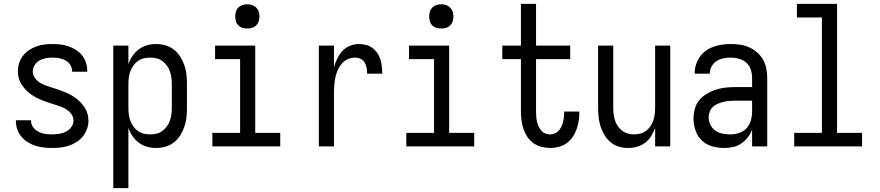

<svg xmlns="http://www.w3.org/2000/svg" viewBox="-20 -755 4540 990"><path d="M249 8Q227 8 205.5 5.5Q184 3 163 -3.5Q142 -10 123.5 -21.5Q105 -33 91 -49.5Q77 -66 69.5 -87Q62 -108 62 -130V-135H140V-132Q140 -114 151 -99Q162 -84 178.5 -75.5Q195 -67 213 -64.5Q231 -62 249 -62Q267 -62 285.5 -65Q304 -68 320 -76Q336 -84 347.5 -99.5Q359 -115 359 -133Q359 -151 349 -165.5Q339 -180 324.5 -189.5Q310 -199 294 -205Q278 -211 261.5 -216Q245 -221 228.5 -226.5Q212 -232 196 -238.5Q180 -245 165 -253Q150 -261 136 -271.5Q122 -282 110.5 -294.5Q99 -307 90 -321.5Q81 -336 76.5 -353Q72 -370 72 -387Q72 -408 78.5 -429Q85 -450 98 -467Q111 -484 129 -496Q147 -508 167 -515.5Q187 -523 208.5 -525.5Q230 -528 251 -528Q272 -528 293 -525.5Q314 -523 334 -516Q354 -509 372 -497.5Q390 -486 403 -469.5Q416 -453 423 -432.5Q430 -412 430 -391V-385H352V-388Q352 -405 342.5 -420Q333 -435 318 -443.5Q303 -452 285.5 -455Q268 -458 251 -458Q234 -458 216.5 -455Q199 -452 184 -443.5Q169 -435 159 -419.5Q149 -404 149 -387Q149 -370 159 -355Q169 -340 183 -330.5Q197 -321 213.5 -315Q230 -309 246.5 -304Q263 -299 279 -293.5Q295 -288 311 -281.5Q327 -275 342.5 -267Q358 -259 371.5 -248.5Q385 -238 397 -225.5Q409 -213 418 -198.5Q427 -184 431.5 -167Q436 -150 436 -133Q436 -111 428.5 -90Q421 -69 407.5 -52Q394 -35 375 -23Q356 -11 335.5 -4Q315 3 293 5.5Q271 8 249 8Z M564 215V-520H642V-424Q650 -447 663.5 -467Q677 -487 696 -501Q715 -515 738 -521.5Q761 -528 785 -528Q810 -528 834 -521Q858 -514 877.5 -498.5Q897 -483 910 -462Q923 -441 931 -417.5Q939 -394 941.5 -369.5Q944 -345 944 -320V-200Q944 -175 941.5 -150.5Q939 -126 931 -102.5Q923 -79 910 -58Q897 -37 877.5 -21.5Q858 -6 834 1Q810 8 785 8Q761 8 738 1.5Q715 -5 696 -19Q677 -33 663.5 -53Q650 -73 642 -96V215ZM754 -62Q771 -62 787.5 -66Q804 -70 817.5 -80Q831 -90 841 -104Q851 -118 856.5 -134Q862 -150 864 -166.5Q866 -183 866 -200V-320Q866 -337 864 -353.5Q862 -370 856.5 -386Q851 -402 841 -416Q831 -430 817.5 -440Q804 -450 787.5 -454Q771 -458 754 -458Q737 -458 720.5 -454Q704 -450 690.5 -440Q677 -430 667 -416Q657 -402 651.5 -386Q646 -370 644 -353.5Q642 -337 642 -320V-200Q642 -183 644 -166.5Q646 -150 651.5 -134Q657 -118 667 -104Q677 -90 690.5 -80Q704 -70 720.5 -66Q737 -62 754 -62Z M1075 0V-70H1218V-450H1089V-520H1296V-70H1425V0ZM1255 -608Q1242 -608 1230 -611.5Q1218 -615 1209 -624Q1200 -633 1196.5 -645Q1193 -657 1193 -670Q1193 -683 1196.5 -695Q1200 -707 1209 -716Q1218 -725 1230 -729Q1242 -733 1255 -733Q1268 -733 1280 -729Q1292 -725 1301 -716Q1310 -707 1314 -695Q1318 -683 1318 -670Q1318 -657 1314 -645Q1310 -633 1301 -624Q1292 -615 1280 -611.5Q1268 -608 1255 -608Z M1624 0V-520H1702V-408Q1708 -430 1718.5 -452Q1729 -474 1745 -491.5Q1761 -509 1783.5 -518.5Q1806 -528 1830 -528Q1848 -528 1866.5 -523.5Q1885 -519 1900 -508Q1915 -497 1925.5 -481.5Q1936 -466 1941.5 -448.5Q1947 -431 1949 -412.5Q1951 -394 1951 -375H1873Q1873 -390 1870.5 -404.5Q1868 -419 1860.5 -432Q1853 -445 1839.5 -451.5Q1826 -458 1811 -458Q1791 -458 1772.5 -449.5Q1754 -441 1741.5 -426Q1729 -411 1721 -392.5Q1713 -374 1709 -354.5Q1705 -335 1703.5 -315Q1702 -295 1702 -276V0Z M2075 0V-70H2218V-450H2089V-520H2296V-70H2425V0ZM2255 -608Q2242 -608 2230 -611.5Q2218 -615 2209 -624Q2200 -633 2196.5 -645Q2193 -657 2193 -670Q2193 -683 2196.5 -695Q2200 -707 2209 -716Q2218 -725 2230 -729Q2242 -733 2255 -733Q2268 -733 2280 -729Q2292 -725 2301 -716Q2310 -707 2314 -695Q2318 -683 2318 -670Q2318 -657 2314 -645Q2310 -633 2301 -624Q2292 -615 2280 -611.5Q2268 -608 2255 -608Z M2816 8Q2794 8 2771.5 2Q2749 -4 2730.5 -17Q2712 -30 2699.5 -49Q2687 -68 2679.5 -89.5Q2672 -111 2669 -133.5Q2666 -156 2666 -179V-450H2570V-520H2666V-735H2744V-520H2920V-450H2744V-179Q2744 -166 2745 -153Q2746 -140 2749 -127.5Q2752 -115 2757 -103.5Q2762 -92 2770.5 -82Q2779 -72 2791 -67Q2803 -62 2816 -62Q2829 -62 2840.5 -67Q2852 -72 2860.5 -81Q2869 -90 2874.5 -101.5Q2880 -113 2883 -125Q2886 -137 2887.5 -149.5Q2889 -162 2889 -174V-180H2967V-171Q2967 -149 2963 -127Q2959 -105 2951.5 -84.5Q2944 -64 2931 -46Q2918 -28 2900 -15.5Q2882 -3 2860 2.5Q2838 8 2816 8Z M3219 8Q3194 8 3170.5 1Q3147 -6 3128 -22Q3109 -38 3096.5 -59Q3084 -80 3076.5 -103.5Q3069 -127 3066.5 -151.5Q3064 -176 3064 -200V-520H3142V-200Q3142 -183 3144 -166.5Q3146 -150 3151 -134.5Q3156 -119 3165.5 -105Q3175 -91 3188 -81Q3201 -71 3217 -66.5Q3233 -62 3250 -62Q3267 -62 3283 -66.5Q3299 -71 3312 -81Q3325 -91 3334.5 -105Q3344 -119 3349 -134.5Q3354 -150 3356 -166.5Q3358 -183 3358 -200V-520H3436V0H3358V-95Q3350 -73 3337.5 -53Q3325 -33 3306.5 -19Q3288 -5 3265 1.5Q3242 8 3219 8Z M3714 8Q3683 8 3652.5 -0.5Q3622 -9 3599.5 -30Q3577 -51 3566.5 -81.5Q3556 -112 3556 -143Q3556 -168 3562.5 -193Q3569 -218 3585 -237.5Q3601 -257 3623 -270.5Q3645 -284 3669 -292Q3693 -300 3718 -303Q3743 -306 3769 -306H3858V-355Q3858 -376 3851 -397Q3844 -418 3828 -432Q3812 -446 3791 -452Q3770 -458 3749 -458Q3730 -458 3711 -454.5Q3692 -451 3675.5 -440.5Q3659 -430 3649.5 -413Q3640 -396 3640 -377V-375H3562V-378Q3562 -401 3569 -422.5Q3576 -444 3589 -462.5Q3602 -481 3620.5 -494Q3639 -507 3660.5 -514.5Q3682 -522 3704 -525Q3726 -528 3749 -528Q3773 -528 3797 -524.5Q3821 -521 3843 -511Q3865 -501 3883.5 -485Q3902 -469 3914 -448Q3926 -427 3931 -403Q3936 -379 3936 -355V0H3858V-86Q3850 -65 3835.5 -46.5Q3821 -28 3802 -15Q3783 -2 3760 3Q3737 8 3714 8ZM3746 -62Q3769 -62 3791.5 -69.5Q3814 -77 3829.5 -94Q3845 -111 3851.5 -134Q3858 -157 3858 -180V-236H3769Q3754 -236 3739 -234.5Q3724 -233 3709.5 -229.5Q3695 -226 3681 -220Q3667 -214 3656 -204Q3645 -194 3639.5 -179.5Q3634 -165 3634 -150Q3634 -130 3643 -111.5Q3652 -93 3668.5 -81.5Q3685 -70 3705 -66Q3725 -62 3746 -62Z M4075 0V-70H4218V-665H4089V-735H4296V-70H4425V0Z"/></svg>

Font: Iosevka Term Curly
Style: Regular
Weight: 400
Designer: Belleve Invis
Foundry: Belleve Invis
Version: Version 32.3.0